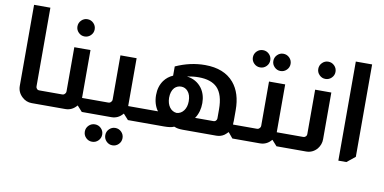

<svg xmlns="http://www.w3.org/2000/svg" viewBox="-83 -964 2831 1414"><g transform="rotate(10 1333.0 -256.5)"><path d="M191 -716V-127Q191 -117 197 -111Q203 -102 216 -102H242V0H177Q136 0 105 -29Q69 -62 69 -110V-716Z M475 -680Q502 -680 521 -661Q540 -642 540 -615Q540 -589 521 -570Q502 -551 475 -551Q449 -551 430 -570Q411 -589 411 -615Q411 -642 430 -661Q449 -680 475 -680ZM536 -460V-117V-102H587V0H552L515 -41H513Q479 0 428 0H235V-102H386Q400 -102 406 -110Q415 -118 415 -130V-460Z M881 -460V-117V-102H932V0H897L860 -41H858Q824 0 773 0H580V-102H731Q745 -102 751 -110Q760 -118 760 -130V-460ZM664 73Q691 73 710 92Q729 111 729 138Q729 165 710 184Q691 203 664 203Q637 203 618 184Q599 165 599 138Q599 111 618 92Q637 73 664 73ZM816 73Q843 73 862 92Q881 111 881 138Q881 165 862 184Q843 203 816 203Q790 203 771 184Q752 165 752 138Q752 111 771 92Q790 73 816 73Z M1168 -449Q1276 -498 1387 -498Q1530 -498 1603 -412Q1666 -337 1666 -210V-130Q1666 -126 1665 -115Q1665 -106 1665 -102H1698V0H1678L1644 -41H1642Q1632 -30 1617 -18Q1591 0 1558 0H1308Q1266 0 1244 -11H1240Q1218 0 1166 0H924V-102H1104Q1088 -122 1078 -154Q1069 -184 1069 -218Q1069 -282 1102 -328Q1128 -363 1168 -380ZM1544 -194Q1544 -305 1495 -355Q1449 -401 1356 -401Q1315 -401 1269 -392Q1341 -383 1382 -328Q1415 -282 1415 -218Q1415 -186 1407 -157Q1397 -123 1381 -102H1518Q1531 -102 1537 -110Q1544 -117 1544 -127ZM1241 -114Q1274 -117 1294 -144.5Q1314 -172 1314 -214Q1314 -262 1291 -288Q1271 -311 1241 -311Q1212 -311 1191 -290Q1167 -263 1167 -214Q1168 -171 1188 -144Q1208 -117 1241 -114Z M1788 -680Q1815 -680 1834 -661Q1853 -642 1853 -615Q1853 -589 1834 -570Q1815 -551 1788 -551Q1761 -551 1742 -570Q1723 -589 1723 -615Q1723 -642 1742 -661Q1761 -680 1788 -680ZM1940 -680Q1967 -680 1986 -661Q2005 -642 2005 -615Q2005 -589 1986 -570Q1967 -551 1940 -551Q1914 -551 1895 -570Q1876 -589 1876 -615Q1876 -642 1895 -661Q1914 -680 1940 -680ZM1992 -460V-117V-102H2043V0H2008L1971 -41H1969Q1935 0 1884 0H1691V-102H1842Q1856 -102 1862 -110Q1871 -118 1871 -130V-460Z M2276 -680Q2303 -680 2322 -661Q2341 -642 2341 -615Q2341 -589 2322 -570Q2303 -551 2276 -551Q2250 -551 2231 -570Q2212 -589 2212 -615Q2212 -642 2231 -661Q2250 -680 2276 -680ZM2337 -460V-110Q2337 -71 2311 -38Q2278 0 2229 0H2036V-102H2190Q2201 -102 2209 -110Q2216 -117 2216 -127V-460Z M2597 -716V-25L2535 25H2475V-716Z"/></g></svg>

Font: Almarai Bold
Style: Regular
Weight: 700
Designer: Boutros International 2019
Foundry: Created by Boutros International 2019
Version: Version 1.10